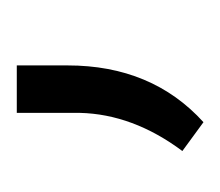

<svg xmlns="http://www.w3.org/2000/svg" viewBox="-37 -95 265 231"><g transform="rotate(-90 95.5 20.5)"><path d="M64 132.8 29.3 107.4Q73.7 47.9 75.2 -16.1V-91.8H132.3V-30.8Q132.3 70.8 64 132.8Z"/></g></svg>

Font: Roboto Light
Style: Regular
Weight: 300
Designer: Google
Version: Version 2.134; 2016; ttfautohint (v1.6)